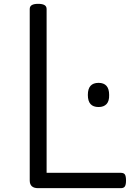

<svg xmlns="http://www.w3.org/2000/svg" viewBox="-20 -981 704 1001"><path d="M179 0Q135 0 135 -40V-934Q135 -948 146 -954.5Q157 -961 179 -961Q201 -961 212 -954.5Q223 -948 223 -934V-80H610Q625 -80 631 -71.5Q637 -63 637 -40Q637 -18 631 -9Q625 0 610 0ZM494 -423Q466 -423 452 -438.5Q438 -454 438 -486Q438 -518 452 -533.5Q466 -549 494 -549Q521 -549 535 -533.5Q549 -518 549 -486Q550 -454 535.5 -438.5Q521 -423 494 -423Z"/></svg>

Font: Playwrite HU
Style: Regular
Weight: 400
Designer: Veronika Burian, José Scaglione
Foundry: TypeTogether
Version: Version 1.002